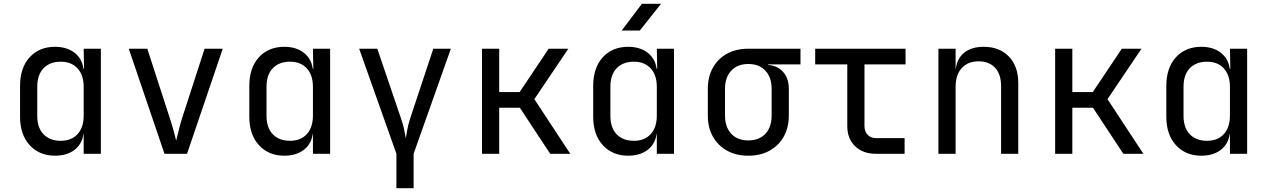

<svg xmlns="http://www.w3.org/2000/svg" viewBox="-20 -805 6640 1005"><path d="M268 10Q186 10 135.5 -45Q85 -100 85 -194V-355Q85 -450 135 -505Q185 -560 268 -560Q330 -560 370 -529Q410 -498 417 -445H420L418 -550H508V0H418V-105H417Q410 -51 370 -20.5Q330 10 268 10ZM298 -68Q354 -68 386 -103Q418 -138 418 -200V-350Q418 -412 386 -447Q354 -482 298 -482Q241 -482 208 -448Q175 -414 175 -350V-200Q175 -136 208 -102Q241 -68 298 -68Z M841 0 654 -550H751L871 -180Q882 -147 890 -116.5Q898 -86 902 -69Q907 -86 914 -116.5Q921 -147 931 -180L1051 -550H1146L959 0Z M1468 10Q1386 10 1335.5 -45Q1285 -100 1285 -194V-355Q1285 -450 1335 -505Q1385 -560 1468 -560Q1530 -560 1570 -529Q1610 -498 1617 -445H1620L1618 -550H1708V0H1618V-105H1617Q1610 -51 1570 -20.5Q1530 10 1468 10ZM1498 -68Q1554 -68 1586 -103Q1618 -138 1618 -200V-350Q1618 -412 1586 -447Q1554 -482 1498 -482Q1441 -482 1408 -448Q1375 -414 1375 -350V-200Q1375 -136 1408 -102Q1441 -68 1498 -68Z M2055 180V0L1860 -550H1955L2079 -185Q2091 -151 2096 -124.5Q2101 -98 2104 -81Q2107 -98 2111.5 -124.5Q2116 -151 2127 -185L2248 -550H2340L2145 0V180Z M2503 0V-550H2593V-323H2700L2852 -550H2955L2777 -286L2965 0H2860L2701 -241H2593V0Z M3234 -645 3340 -785H3440L3329 -645ZM3268 10Q3186 10 3135.5 -45Q3085 -100 3085 -194V-355Q3085 -450 3135 -505Q3185 -560 3268 -560Q3330 -560 3370 -529Q3410 -498 3417 -445H3420L3418 -550H3508V0H3418V-105H3417Q3410 -51 3370 -20.5Q3330 10 3268 10ZM3298 -68Q3354 -68 3386 -103Q3418 -138 3418 -200V-350Q3418 -412 3386 -447Q3354 -482 3298 -482Q3241 -482 3208 -448Q3175 -414 3175 -350V-200Q3175 -136 3208 -102Q3241 -68 3298 -68Z M3897 10Q3833 10 3785.5 -16.5Q3738 -43 3711.5 -90Q3685 -137 3685 -200V-340Q3685 -403 3711.5 -450.5Q3738 -498 3785.5 -524Q3833 -550 3897 -550H4170V-468H4001V-465Q4051 -461 4080 -427.5Q4109 -394 4109 -340V-200Q4109 -137 4082.5 -90Q4056 -43 4008.5 -16.5Q3961 10 3897 10ZM3897 -70Q3954 -70 3986.5 -105Q4019 -140 4019 -200V-340Q4019 -400 3986.5 -435Q3954 -470 3897 -470Q3840 -470 3807.5 -435Q3775 -400 3775 -340V-200Q3775 -140 3807.5 -105Q3840 -70 3897 -70Z M4565 0Q4497 0 4456 -39.5Q4415 -79 4415 -145V-468H4247V-550H4720V-468H4505V-145Q4505 -117 4521.5 -99.5Q4538 -82 4565 -82H4715V0Z M4892 0V-550H4982V-445H4983Q4990 -500 5028 -530Q5066 -560 5129 -560Q5212 -560 5261 -509Q5310 -458 5310 -370V0H5220V-354Q5220 -417 5188.5 -450.5Q5157 -484 5103 -484Q5047 -484 5014.5 -449Q4982 -414 4982 -350V0Z M5503 0V-550H5593V-323H5700L5852 -550H5955L5777 -286L5965 0H5860L5701 -241H5593V0Z M6268 10Q6186 10 6135.5 -45Q6085 -100 6085 -194V-355Q6085 -450 6135 -505Q6185 -560 6268 -560Q6330 -560 6370 -529Q6410 -498 6417 -445H6420L6418 -550H6508V0H6418V-105H6417Q6410 -51 6370 -20.5Q6330 10 6268 10ZM6298 -68Q6354 -68 6386 -103Q6418 -138 6418 -200V-350Q6418 -412 6386 -447Q6354 -482 6298 -482Q6241 -482 6208 -448Q6175 -414 6175 -350V-200Q6175 -136 6208 -102Q6241 -68 6298 -68Z"/></svg>

Font: JetBrainsMonoNL NF
Style: Regular
Weight: 400
Designer: Philipp Nurullin, Konstantin Bulenkov
Foundry: JetBrains
Version: Version 2.304; ttfautohint (v1.8.4.7-5d5b);Nerd Fonts 3.2.1